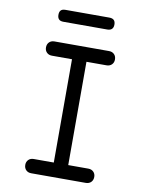

<svg xmlns="http://www.w3.org/2000/svg" viewBox="-98 -978 795 1047"><g transform="rotate(10 300.0 -455.0)"><path d="M340 -79H451Q469 -79 480 -68Q491 -57 491 -40Q491 -22 480 -11Q469 0 451 0H149Q131 0 120 -11Q109 -22 109 -40Q109 -57 120 -68Q131 -79 149 -79H260V-651H149Q131 -651 120 -662Q109 -673 109 -690Q109 -708 120 -719Q131 -730 149 -730H451Q469 -730 480 -719Q491 -708 491 -690Q491 -673 480 -662Q469 -651 451 -651H340ZM178 -844Q161 -844 153 -852.5Q145 -861 145 -877Q145 -894 153 -902Q161 -910 178 -910H421Q438 -910 446.5 -902Q455 -894 455 -877Q455 -861 446.5 -852.5Q438 -844 421 -844Z"/></g></svg>

Font: Maple Mono Light
Style: Regular
Weight: 300
Monospace: yes
Designer: subframe7536
Version: Version 7.000